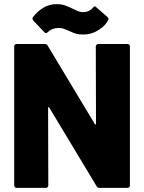

<svg xmlns="http://www.w3.org/2000/svg" viewBox="-20 -914 701 934"><path d="M446 -688Q446 -693 449.5 -696.5Q453 -700 458 -700H600Q605 -700 608.5 -696.5Q612 -693 612 -688V-12Q612 -7 608.5 -3.5Q605 0 600 0H464Q454 0 450 -8L220 -390Q218 -393 217 -393Q216 -393 215 -392.5Q214 -392 214 -388L215 -12Q215 -7 211.5 -3.5Q208 0 203 0H61Q56 0 52.5 -3.5Q49 -7 49 -12V-688Q49 -693 52.5 -696.5Q56 -700 61 -700H198Q208 -700 212 -692L441 -311Q443 -308 444 -308Q445 -308 446 -308.5Q447 -309 447 -313ZM385 -746Q363 -746 348.5 -750.5Q334 -755 317 -763Q297 -772 287 -775Q277 -778 266 -778Q233 -778 213 -758Q208 -753 203 -753Q200 -753 196 -757L142 -814Q138 -819 138 -824Q138 -827 140 -830Q160 -857 189.5 -875.5Q219 -894 256 -894Q276 -894 291.5 -889Q307 -884 319 -878.5Q331 -873 335 -871Q339 -869 349.5 -864Q360 -859 368.5 -857Q377 -855 385 -855Q414 -855 432 -877Q437 -883 441 -883Q446 -883 449 -878L503 -831Q508 -827 508 -822Q508 -820 507 -818Q495 -791 460.5 -768.5Q426 -746 385 -746Z"/></svg>

Font: LinhAnh ExtBd
Style: Regular
Weight: 800
Designer: Jeremy Tribby
Foundry: Tribby Type
Version: Version 1.408